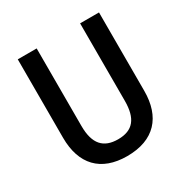

<svg xmlns="http://www.w3.org/2000/svg" viewBox="-165 -853 973 1003"><g transform="rotate(-30 321.0 -352.0)"><path d="M566 -714H452V-247C452 -141 412 -90 322 -90C235 -90 190 -137 190 -246V-714H76V-241C76 -81 161 10 319 10C484 10 566 -85 566 -241Z"/></g></svg>

Font: Noto Sans UI SemiCondensed Medium
Style: Regular
Weight: 500
Width: 4
Designer: Monotype Design Team
Foundry: Monotype Imaging Inc.
Version: Version 1.901